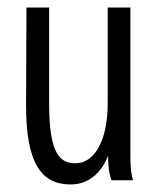

<svg xmlns="http://www.w3.org/2000/svg" viewBox="-20 -477 415 508"><path d="M167 11C214 11 248 -19 266 -65C266 -42 267 -23 275 0H332C325 -24 325 -47 325 -71V-457H265V-205C265 -96 225 -45 180 -45C140 -45 110 -67 110 -202V-457H50L49 -202C48 -39 93 11 167 11Z"/></svg>

Font: Inconsolata Condensed Thin
Style: Regular
Weight: 100
Width: 3
Monospace: yes
Designer: Raph Levien, Cyreal, Brenton Simpson
Foundry: Raph Levien, Cyreal, Google
Version: Version 3.100